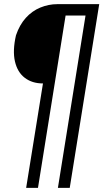

<svg xmlns="http://www.w3.org/2000/svg" viewBox="-20 -725 524 925"><path d="M106 180 187 -323Q135 -323 99.5 -350Q64 -377 52 -429Q40 -481 57 -555Q74 -605 104 -638.5Q134 -672 174 -688.5Q214 -705 256 -705H458L316 180H259L392 -650H296L163 180Z"/></svg>

Font: Nunito Sans 7pt Condensed Light
Style: Italic
Weight: 300
Width: 3
Italic angle: -9°
Designer: Vernon Adams
Foundry: Vernon Adams
Version: Version 3.101;gftools[0.9.27]